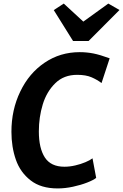

<svg xmlns="http://www.w3.org/2000/svg" viewBox="-20 -1047 689 1075"><path d="M303 8Q209 8 151.5 -37Q93.5 -82 68.8 -153Q44 -224 44 -309Q44 -432.5 93.5 -534.5Q142.5 -637 229.8 -696Q317 -755 426 -755Q465 -755 502.2 -747.8Q539.5 -740.5 594 -720.5L548.5 -582Q525 -600 493.2 -614Q461.5 -628 412 -628Q337.5 -628 290 -581.5Q241.5 -534.5 219.5 -462.8Q197.5 -391 197.5 -311Q197.5 -217 231.2 -165.2Q265 -113.5 340.5 -113.5Q370.5 -113.5 401.5 -120.8Q432.5 -128 458 -138.8Q483.5 -149.5 498 -160.5L518.5 -51Q503 -38.5 467.8 -24.8Q432.5 -11 388.5 -1.5Q344.5 8 303 8ZM389 -817.5 281 -990.5 337 -1027 446.5 -926 586.5 -1027 649 -991 476 -817.5Z"/></svg>

Font: Merriweather Sans Italic
Style: Bold
Weight: 700
Italic angle: -7.5°
Designer: Eben Sorkin
Foundry: Eben Sorkin
Version: Version 1.008; ttfautohint (v1.7.19-72a1) -l 8 -r 50 -G 200 